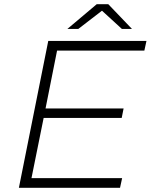

<svg xmlns="http://www.w3.org/2000/svg" viewBox="-20 -895 718 915"><path d="M252 -654 197 -378H569L560 -333H188L130 -46H562L552 0H70L210 -700H678L668 -654ZM561 -757 466 -844 353 -757H301L441 -875H496L609 -757Z"/></svg>

Font: Idrija
Style: Italic
Weight: 300
Italic angle: -11.3°
Designer: Julieta Ulanovsky
Foundry: Julieta Ulanovsky
Version: Version 7.200